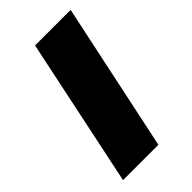

<svg xmlns="http://www.w3.org/2000/svg" viewBox="-166 -566 622 622"><g transform="rotate(-45 144.5 -255.0)"><path d="M14 0 121 -510H284L176 0Z"/></g></svg>

Font: Saira
Style: Bold Italic
Weight: 700
Italic angle: -12°
Designer: Hector Gatti with collaboration of the Omnibus-Type team
Foundry: Omnibus-Type
Version: Version 1.100; ttfautohint (v1.8.3)